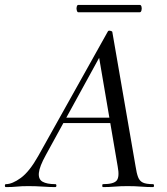

<svg xmlns="http://www.w3.org/2000/svg" viewBox="-58 -763 680 783"><path d="M-34 0Q-38 0 -38 -6Q-38 -12 -34 -12Q-8 -12 27 -37.5Q62 -63 98 -127L382 -635Q384 -639 391.5 -637.5Q399 -636 400 -633L495 -84Q499 -57 505 -41Q511 -25 524.5 -18.5Q538 -12 566 -12Q570 -12 570 -6Q570 0 566 0Q542 0 517 -2Q492 -4 462 -4Q433 -4 410 -2Q387 0 362 0Q359 0 359 -6Q359 -12 362 -12Q406 -12 418 -27Q430 -42 422 -84L344 -541L378 -585L129 -131Q103 -84 100.5 -58Q98 -32 115.5 -22Q133 -12 168 -12Q172 -12 172 -6Q172 0 167 0Q147 0 117 -2Q87 -4 58 -4Q29 -4 10.5 -2Q-8 0 -34 0ZM186 -261 201 -283H418L420 -261ZM261 -713Q257 -713 255 -721Q253 -729 255 -736Q257 -743 261 -743H512Q517 -743 519 -736Q521 -729 519 -721Q517 -713 512 -713Z"/></svg>

Font: Cormorant Garamond Light Medium
Style: Italic
Weight: 500
Italic angle: -10°
Version: Version 4.001